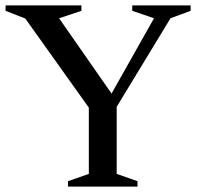

<svg xmlns="http://www.w3.org/2000/svg" viewBox="-28 -690 728 710"><path d="M65.5 -621.5 -7.5 -650V-670H273V-650L190.5 -622.5L384.5 -344L541.5 -622.5L461 -650V-670H677V-650L602.5 -622.5L403.5 -295V-47L480.5 -20V0H223.5V-20L300.5 -47V-292Z"/></svg>

Font: Newsreader Text Medium
Style: Regular
Weight: 500
Designer: Hugues Gentile
Foundry: Production Type
Version: Version 1.001